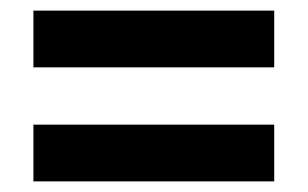

<svg xmlns="http://www.w3.org/2000/svg" viewBox="-20 -533 581 362"><path d="M43 -406H497V-513H43ZM43 -191H497V-298H43Z"/></svg>

Font: Noto Sans Khmer SemiCondensed
Style: Bold
Weight: 700
Width: 4
Designer: Danh Hong and the Monotype Design Team
Foundry: Monotype Imaging Inc.
Version: Version 2.004